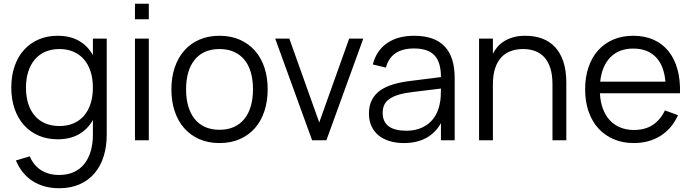

<svg xmlns="http://www.w3.org/2000/svg" viewBox="-20 -745 3673 1020"><path d="M286 -555Q353 -555 399.8 -528Q446.5 -501 473.5 -452V-540H547V-29.5Q547 33 530.8 85.2Q514.5 137.5 482.5 175.2Q450.5 213 403.2 234Q356 255 294 255Q213.5 255 154.2 217.5Q95 180 64.5 107.5L138 85.5Q159 134.5 199 159.5Q239 184.5 294 184.5Q338.5 184.5 372 169.2Q405.5 154 428 125.8Q450.5 97.5 462 58Q473.5 18.5 473.5 -30V-107.5Q446 -58.5 399.2 -31.8Q352.5 -5 286 -5Q231 -5 185.5 -24.5Q140 -44 107.8 -79.8Q75.5 -115.5 57.8 -166.2Q40 -217 40 -279.5Q40 -343.5 58 -394.5Q76 -445.5 108.5 -481Q141 -516.5 186.2 -535.8Q231.5 -555 286 -555ZM296 -75.5Q338 -75.5 371 -89.8Q404 -104 426.8 -130.8Q449.5 -157.5 461.5 -195.2Q473.5 -233 473.5 -279.5Q473.5 -327.5 461 -365.8Q448.5 -404 425.5 -430.2Q402.5 -456.5 369.5 -470.5Q336.5 -484.5 296 -484.5Q254 -484.5 221 -470.2Q188 -456 165.2 -429.2Q142.5 -402.5 130.2 -364.8Q118 -327 118 -279.5Q118 -231.5 130.2 -193.5Q142.5 -155.5 165.5 -129.2Q188.5 -103 221.5 -89.2Q254.5 -75.5 296 -75.5Z M697 -642.5V-725H770.5V-642.5ZM697 0V-540H770.5V0Z M1146 15Q1086 15 1038.5 -6Q991 -27 958 -64.8Q925 -102.5 907.8 -155Q890.5 -207.5 890.5 -270.5Q890.5 -334 908.2 -386.5Q926 -439 959 -476.5Q992 -514 1039.5 -534.5Q1087 -555 1146 -555Q1206.5 -555 1254 -534Q1301.5 -513 1334.5 -475.5Q1367.5 -438 1384.8 -385.8Q1402 -333.5 1402 -270.5Q1402 -207 1384.5 -154.2Q1367 -101.5 1334 -64Q1301 -26.5 1253.5 -5.8Q1206 15 1146 15ZM1146 -55.5Q1190.5 -55.5 1223.8 -71Q1257 -86.5 1279.2 -114.5Q1301.5 -142.5 1312.8 -182.2Q1324 -222 1324 -270.5Q1324 -320 1312.8 -359.5Q1301.5 -399 1279 -426.8Q1256.5 -454.5 1223.2 -469.5Q1190 -484.5 1146 -484.5Q1101.5 -484.5 1068.2 -469.2Q1035 -454 1012.8 -425.8Q990.5 -397.5 979.5 -358Q968.5 -318.5 968.5 -270.5Q968.5 -221 980 -181.2Q991.5 -141.5 1013.8 -113.5Q1036 -85.5 1069.2 -70.5Q1102.5 -55.5 1146 -55.5Z M1638 0 1442 -540H1517L1676 -94.5L1835 -540H1910L1714 0Z M2180.5 -555Q2395.5 -555 2395.5 -330.5V0H2322.5V-91Q2293.5 -39 2244 -12Q2194.5 15 2126.5 15Q2083 15 2048.5 4.2Q2014 -6.5 1990 -26.8Q1966 -47 1953 -76Q1940 -105 1940 -141.5Q1940 -184 1955.8 -214.2Q1971.5 -244.5 2000.2 -264.8Q2029 -285 2069.8 -297Q2110.5 -309 2160 -315L2322.5 -335.5Q2322.5 -415 2288 -451.2Q2253.5 -487.5 2179.5 -487.5Q2057.5 -487.5 2030 -386L1960.5 -402.5Q1979.5 -476.5 2036.2 -515.8Q2093 -555 2180.5 -555ZM2167 -255.5Q2126 -250.5 2096.8 -241.5Q2067.5 -232.5 2048.8 -219.2Q2030 -206 2021.5 -187.8Q2013 -169.5 2013 -145.5Q2013 -50.5 2139.5 -50.5Q2174.5 -50.5 2204 -60.2Q2233.5 -70 2256.2 -88.2Q2279 -106.5 2294 -132.5Q2309 -158.5 2315.5 -190.5Q2320.5 -211 2321.5 -233.8Q2322.5 -256.5 2322.5 -274.5Z M2915 -296.5Q2915 -347 2903.8 -382.5Q2892.5 -418 2871.8 -440.8Q2851 -463.5 2822.2 -474Q2793.5 -484.5 2758.5 -484.5Q2724 -484.5 2694.5 -474Q2665 -463.5 2643.8 -441Q2622.5 -418.5 2610.5 -382.8Q2598.5 -347 2598.5 -296.5V0H2525V-540H2598.5V-459.5Q2607.5 -477.5 2621.8 -494.8Q2636 -512 2657 -525.2Q2678 -538.5 2706 -546.8Q2734 -555 2771 -555Q2820 -555 2860 -540.2Q2900 -525.5 2928.5 -495Q2957 -464.5 2972.8 -417.5Q2988.5 -370.5 2988.5 -306.5V0H2915Z M3347 -54.5Q3407.5 -54.5 3448 -81.5Q3488.5 -108.5 3512.5 -158.5L3582 -133Q3549.5 -61.5 3488.8 -23.2Q3428 15 3347 15Q3288.5 15 3240.8 -5.2Q3193 -25.5 3159.2 -62.5Q3125.5 -99.5 3107 -152.2Q3088.5 -205 3088.5 -270Q3088.5 -335.5 3106.5 -388.2Q3124.5 -441 3158 -478Q3191.5 -515 3238.5 -535Q3285.5 -555 3344 -555Q3405 -555 3452 -534Q3499 -513 3531 -473.5Q3563 -434 3578.8 -377.5Q3594.5 -321 3592.5 -249.5H3167Q3169.5 -203.5 3183 -167.2Q3196.5 -131 3219.8 -106Q3243 -81 3275.2 -67.8Q3307.5 -54.5 3347 -54.5ZM3515 -311Q3508 -396.5 3464 -441.8Q3420 -487 3344 -487Q3268.5 -487 3223 -441Q3177.5 -395 3168.5 -311Z"/></svg>

Font: Vela Sans
Style: Regular
Weight: 400
Designer: Principal design: Mikhail Sharanda - project Manrope.
Design modification: Ravid Balaliev
Foundry: Mikhail Sharanda
Version: Version 1.001;August 23, 2023;FontCreator 14.0.0.2901 64-bit